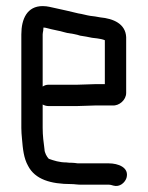

<svg xmlns="http://www.w3.org/2000/svg" viewBox="-20 -562 486 630"><path d="M233 -284H139C132 -284 126 -282 120 -278V-449C120 -452 121 -457 122 -463C122 -466 122 -469 123 -472C126 -471 128 -471 129 -471L149 -466C165 -463 185 -458 200 -454C214 -452 232 -449 243 -445C257 -443 268 -441 282 -438L299 -436C306 -435 318 -433 324 -430V-286H295C282 -286 248 -284 233 -284ZM295 -216H349C371 -214 394 -234 394 -257V-440C392 -484 352 -501 309 -505L292 -508L276 -510C263 -512 251 -516 237 -518C213 -524 186 -530 163 -535C147 -538 137 -542 120 -542C69 -542 50 -500 50 -449V-142C50 -130 51 -119 52 -108C55 -72 58 -43 72 -18C95 27 147 42 214 42C224 42 234 44 245 44H337C344 44 347 46 352 47C373 53 390 37 395 22C405 -13 367 -26 337 -26H235C228 -27 221 -28 214 -28C209 -28 204 -28 198 -29C175 -29 157 -35 140 -41C134 -47 126 -61 126 -72C123 -95 120 -116 120 -143V-219C126 -216 132 -214 139 -214H233C248 -214 282 -216 295 -216Z"/></svg>

Font: Electronic
Style: Bd
Weight: 700
Version: Version 1.011